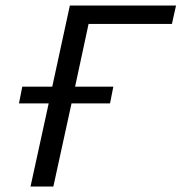

<svg xmlns="http://www.w3.org/2000/svg" viewBox="-20 -678 660 698"><path d="M605 -591H302L253 -363H392L380 -302H240L174 0H91L157 -302H49L61 -363H170L234 -658H620Z"/></svg>

Font: EauTest Medium
Style: Italic
Weight: 500
Italic angle: -12°
Designer: Christian Thalmann (Catharsis Fonts)
Version: Version 0.001;PS 000.001;hotconv 1.0.88;makeotf.lib2.5.64775